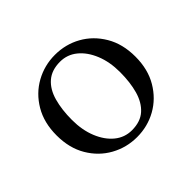

<svg xmlns="http://www.w3.org/2000/svg" viewBox="-116 -626 792 792"><g transform="rotate(-45 280.0 -230.0)"><path d="M280 -470Q342 -470 394 -441Q446 -412 478 -358Q510 -304 510 -230Q510 -156 478 -102Q446 -48 394 -19Q342 10 280 10Q219 10 166.5 -19Q114 -48 82 -102Q50 -156 50 -230Q50 -304 82 -358Q114 -412 166.5 -441Q219 -470 280 -470ZM285 -25Q335 -25 364.5 -51.5Q394 -78 407 -124Q420 -170 420 -230Q420 -289 401 -335.5Q382 -382 349.5 -408.5Q317 -435 275 -435Q226 -435 196 -409Q166 -383 153 -336.5Q140 -290 140 -230Q140 -171 159 -124.5Q178 -78 210.5 -51.5Q243 -25 285 -25Z"/></g></svg>

Font: Brygada 1918
Style: Regular
Weight: 400
Designer: Mateusz Machalski | Borys Kosmynka | Przemek Hoffer
Foundry: NIEPODLEGLA 2018
Version: Version 3.006